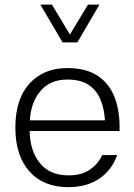

<svg xmlns="http://www.w3.org/2000/svg" viewBox="-20 -792 569 818"><path d="M106.4 -233.9Q107.4 -150.4 149.4 -97.7Q191.4 -44.9 272.5 -44.9Q329.1 -44.9 364.7 -70.6Q400.4 -96.2 415 -131.3H479Q457 -67.9 403.6 -31.2Q350.1 5.4 271 5.4Q165 5.4 105.2 -61.8Q45.4 -128.9 45.4 -248.5Q45.4 -369.6 105.5 -435.8Q165.5 -502 266.6 -502Q347.7 -502 397.7 -468Q447.8 -434.1 469.7 -373.8Q491.7 -313.5 489.3 -233.9ZM107.4 -279.3H427.2Q424.3 -328.1 408.2 -367.4Q392.1 -406.7 358.2 -429.9Q324.2 -453.1 267.1 -453.1Q193.8 -453.1 152.6 -404.5Q111.3 -356 107.4 -279.3ZM151.9 -772.5H201.2L277.8 -645L355 -772.5H403.8L309.6 -611.3H246.6Z"/></svg>

Font: Estedad-FD Light
Style: Regular
Weight: 300
Designer: Amin Abedi
Version: Version 7.3